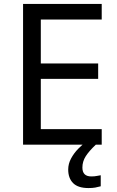

<svg xmlns="http://www.w3.org/2000/svg" viewBox="-20 -734 596 974"><path d="M496 0H97V-714H496V-635H187V-412H478V-334H187V-79H496ZM398 116Q398 161 443 161Q460 161 471.5 158.5Q483 156 491 155V211Q477 215 463 217.5Q449 220 429 220Q376 220 351 195Q326 170 326 126Q326 97 340.5 70Q355 43 376.5 21Q398 -1 418 -15L466 0Q432 32 415 58.5Q398 85 398 116Z"/></svg>

Font: Noto Sans Mandaic
Style: Regular
Weight: 400
Designer: Monotype Design Team
Foundry: Monotype Imaging Inc.
Version: Version 2.002; ttfautohint (v1.8.4.7-5d5b)